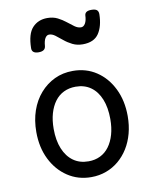

<svg xmlns="http://www.w3.org/2000/svg" viewBox="-90 -871 769 958"><g transform="rotate(-10 294.5 -392.0)"><path d="M295 19Q228 19 175.5 -16Q123 -51 93 -111.5Q63 -172 63 -250Q63 -309 80 -358Q97 -407 128.5 -443Q160 -479 202 -499Q244 -519 295 -519Q362 -519 414 -484.5Q466 -450 496 -389Q526 -328 526 -250Q526 -203 515 -162Q504 -121 483.5 -88Q463 -55 434.5 -31Q406 -7 370.5 6Q335 19 295 19ZM295 -61Q328 -61 354.5 -74Q381 -87 399.5 -112Q418 -137 428 -172Q438 -207 438 -250Q438 -308 421 -350.5Q404 -393 372 -416Q340 -439 295 -439Q262 -439 235 -426Q208 -413 189.5 -388Q171 -363 161 -328.5Q151 -294 151 -250Q151 -192 168.5 -149.5Q186 -107 218 -84Q250 -61 295 -61ZM144 -640Q110 -640 110 -666Q111 -739 140 -770Q169 -801 215 -801Q245 -801 267.5 -789.5Q290 -778 308 -763.5Q326 -749 342 -737.5Q358 -726 374 -726Q387 -726 395.5 -740.5Q404 -755 405 -781Q407 -803 439 -803Q459 -803 467 -796Q475 -789 475 -775Q474 -714 449.5 -677.5Q425 -641 368 -641Q339 -641 316 -652.5Q293 -664 274.5 -679.5Q256 -695 240.5 -706.5Q225 -718 210 -718Q198 -718 190 -705Q182 -692 180 -666Q179 -653 170 -646.5Q161 -640 144 -640Z"/></g></svg>

Font: Playwrite PT
Style: Regular
Weight: 400
Designer: Veronika Burian, José Scaglione
Foundry: TypeTogether
Version: Version 1.002